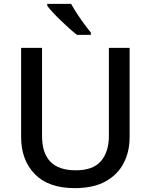

<svg xmlns="http://www.w3.org/2000/svg" viewBox="-20 -961 778 991"><path d="M649 -252Q649 -178 618 -118.5Q587 -59 524.5 -24.5Q462 10 366 10Q230 10 159.5 -62.5Q89 -135 89 -254V-714H197V-259Q197 -171 240 -126.5Q283 -82 371 -82Q461 -82 501.5 -130Q542 -178 542 -260V-714H649ZM347 -941Q359 -919 377 -891.5Q395 -864 414 -838Q433 -812 449 -793V-781H378Q360 -794 338 -814Q316 -834 293.5 -855.5Q271 -877 252.5 -897Q234 -917 224 -931V-941Z"/></svg>

Font: Noto Sans Vithkuqi Medium
Style: Regular
Weight: 500
Version: Version 1.001